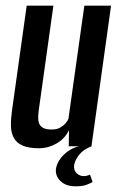

<svg xmlns="http://www.w3.org/2000/svg" viewBox="-20 -515 421 676"><path d="M118 7Q81 7 59.5 -2.5Q38 -12 28.5 -30Q19 -48 18.5 -71.5Q18 -95 22 -124L74 -495H168L117 -131Q115 -117 114.5 -104Q114 -91 117.5 -81Q121 -71 131.5 -65Q142 -59 161 -59Q180 -59 191.5 -65.5Q203 -72 210.5 -80.5Q218 -89 221 -97L277 -495H371L302 0H222L223 -57Q208 -26 178.5 -9.5Q149 7 118 7ZM246 141Q212 141 193 122.5Q174 104 177 79Q182 51 206.5 28Q231 5 263 -1L303 0Q275 10 259.5 29Q244 48 241 66Q239 85 250 95Q261 105 274 105Q282 105 288.5 103Q295 101 297 100L306 126Q299 130 285 135.5Q271 141 246 141Z"/></svg>

Font: Alumni Sans SemiBold
Style: Italic
Weight: 600
Italic angle: -8°
Version: Version 1.016